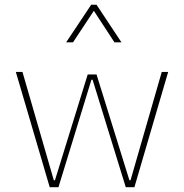

<svg xmlns="http://www.w3.org/2000/svg" viewBox="-20 -785 770 805"><path d="M489.3 -607.4H460L373.5 -739.7L286.1 -607.4H257.3L362.3 -765.1H384.8ZM527.3 -29.3 658.2 -483.4H685.1L543.5 0H507.3L368.2 -450.7H363.3L225.1 0H188.5L46.4 -483.4H74.2L205.6 -29.3H210.4L347.7 -472.7H384.8L522.5 -29.3Z"/></svg>

Font: Estedad-FD Thin
Style: Regular
Weight: 100
Designer: Amin Abedi
Version: Version 7.3